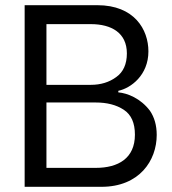

<svg xmlns="http://www.w3.org/2000/svg" viewBox="-20 -720 664 740"><path d="M75 0H371C517 0 584 -101 584 -200C584 -237 575 -268 558 -293C522 -341 471 -361 436 -364V-370C484 -380 552 -430 552 -522C552 -606 498 -700 355 -700H75ZM159 -393V-627H330C410 -627 469 -593 469 -514C469 -473 455 -442 428 -423C401 -403 368 -393 330 -393ZM159 -73V-325H349C392 -325 428 -316 457 -297C486 -278 500 -246 500 -201C500 -110 436 -73 349 -73Z"/></svg>

Font: Be Vietnam
Style: Regular
Weight: 400
Designer: Gabriel Lam
Foundry: TypeRant
Version: Version 4.000